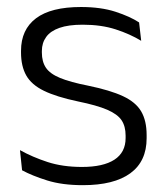

<svg xmlns="http://www.w3.org/2000/svg" viewBox="-20 -518 475 548"><path d="M216.5 10.5Q157.5 10.5 114.5 -3Q71.5 -16.5 43 -32L37 -89.5Q73 -69.5 116 -55.5Q159 -41.5 214 -41.5Q274.5 -41.5 306.5 -62.2Q338.5 -83 338.5 -124V-131Q338.5 -157.5 327 -174.8Q315.5 -192 286 -204.8Q256.5 -217.5 202.5 -228.5Q141 -241.5 105.5 -258.8Q70 -276 55 -302.5Q40 -329 40 -368V-373Q40 -433.5 82.8 -465.8Q125.5 -498 211 -498Q268 -498 309.5 -484.5Q351 -471 377 -454L383 -401.5Q351 -421 310 -434.2Q269 -447.5 216 -447.5Q175.5 -447.5 149.8 -438.5Q124 -429.5 111.8 -412.5Q99.5 -395.5 99.5 -372.5V-368Q99.5 -342 111 -324.8Q122.5 -307.5 151.5 -295.5Q180.5 -283.5 231.5 -273.5Q294.5 -260.5 331 -243.5Q367.5 -226.5 383 -200Q398.5 -173.5 398.5 -132.5V-123.5Q398.5 -57.5 352 -23.5Q305.5 10.5 216.5 10.5Z"/></svg>

Font: Anek Bangla Medium Light
Style: Regular
Weight: 300
Version: Version 1.003